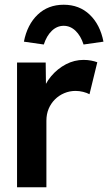

<svg xmlns="http://www.w3.org/2000/svg" viewBox="-20 -791 461 811"><path d="M52 0V-527H173L175 -359L158 -397Q169 -437 196 -469Q223 -501 258.5 -519.5Q294 -538 333 -538Q350 -538 365.5 -535Q381 -532 391 -528L358 -393Q347 -399 331 -403Q315 -407 299 -407Q274 -407 251.5 -397.5Q229 -388 212 -371Q195 -354 185.5 -331.5Q176 -309 176 -281V0ZM81 -615Q95 -687 139 -729Q183 -771 249 -771Q315 -771 359 -729Q403 -687 417 -615L333 -603Q321 -640 299 -661Q277 -682 249 -682Q221 -682 199 -661Q177 -640 165 -603Z"/></svg>

Font: Our Lexend Medium
Style: Regular
Weight: 500
Designer: Bonnie Shaver-Troup, Thomas Jockin
Foundry: Lexend
Version: Version 1.007